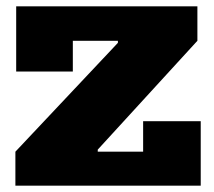

<svg xmlns="http://www.w3.org/2000/svg" viewBox="-20 -585 673 605"><path d="M28.5 -107 351.5 -450V-481.5L602 -456.5L288 -113.5V-79ZM602 -565V-456.5H209.5V-359.5H31V-565ZM431 -203H612.5V0H28.5V-107H431Z"/></svg>

Font: Hepta Slab ExtraLight ExtraBold
Style: Regular
Weight: 800
Version: Version 1.102